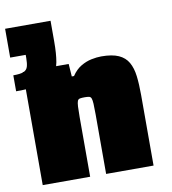

<svg xmlns="http://www.w3.org/2000/svg" viewBox="-80 -783 765 853"><g transform="rotate(-10 302.0 -356.5)"><path d="M44 0V-510H251L255 -453H265Q283 -480 306.5 -494Q330 -508 354.5 -513Q379 -518 399 -518Q448 -518 477 -505Q506 -492 520.5 -466.5Q535 -441 539.5 -404Q544 -367 544 -319V0H330V-269Q330 -300 329 -317Q328 -334 325 -341.5Q322 -349 314.5 -350.5Q307 -352 295 -352Q282 -352 274 -350.5Q266 -349 263 -341.5Q260 -334 259 -317Q258 -300 258 -269V0ZM0 -431V-503Q32 -503 46.5 -509Q61 -515 65.5 -529.5Q70 -544 70 -569V-583H0V-713H205V-618Q205 -564 198.5 -527.5Q192 -491 171.5 -470Q151 -449 110 -440Q69 -431 0 -431Z"/></g></svg>

Font: Saira Thin Black
Style: Regular
Weight: 900
Version: Version 1.101